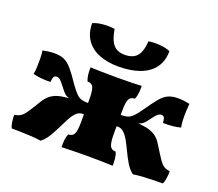

<svg xmlns="http://www.w3.org/2000/svg" viewBox="-119 -873 1192 1049"><g transform="rotate(20 477.0 -348.5)"><path d="M745 9Q721 -10 704 -38.5Q687 -67 673 -97Q659 -127 644.5 -153Q630 -179 613 -194.5Q596 -210 572 -207V-273Q595 -273 610.5 -277.5Q626 -282 641.5 -297Q657 -312 678 -343Q711 -391 733.5 -418Q756 -445 779.5 -455.5Q803 -466 836 -466Q856 -466 873.5 -463.5Q891 -461 904 -458Q902 -440 901 -413.5Q900 -387 901 -362Q902 -337 906 -321Q884 -315 858.5 -312.5Q833 -310 804 -311Q802 -338 796 -344Q790 -350 781 -350Q772 -350 762.5 -343Q753 -336 739 -317Q726 -299 716.5 -287.5Q707 -276 696.5 -270Q686 -264 670 -260L657 -264Q695 -262 724.5 -256.5Q754 -251 777.5 -236Q801 -221 820 -188Q849 -141 865 -117.5Q881 -94 895 -86Q909 -78 929 -75Q929 -55 926 -34Q923 -13 916 0Q901 0 870 0.5Q839 1 805 3Q771 5 745 9ZM209 9Q184 5 149.5 3Q115 1 84 0.5Q53 0 38 0Q31 -13 28 -34Q25 -55 25 -75Q46 -78 59.5 -86Q73 -94 89.5 -117.5Q106 -141 134 -188Q154 -221 177 -236Q200 -251 229.5 -256.5Q259 -262 297 -264L284 -260Q268 -264 258 -270Q248 -276 238.5 -287.5Q229 -299 215 -317Q201 -336 191.5 -343Q182 -350 173 -350Q164 -350 158 -344Q152 -338 150 -311Q122 -310 96 -312.5Q70 -315 48 -321Q52 -337 53 -362Q54 -387 53.5 -413.5Q53 -440 50 -458Q64 -461 81 -463.5Q98 -466 118 -466Q152 -466 175 -455.5Q198 -445 221 -418Q244 -391 276 -343Q298 -312 313 -297Q328 -282 344 -277.5Q360 -273 382 -273V-207Q358 -210 341 -194.5Q324 -179 310 -153Q296 -127 281.5 -97Q267 -67 250 -38.5Q233 -10 209 9ZM328 3Q328 -22 330 -40.5Q332 -59 339 -75Q364 -75 373 -94Q382 -113 382 -162V-296Q382 -346 373 -364.5Q364 -383 339 -383Q332 -400 330 -418Q328 -436 328 -461Q351 -460 392.5 -459Q434 -458 477 -458Q520 -458 562 -459Q604 -460 626 -461Q626 -436 624 -418Q622 -400 615 -383Q590 -383 581 -364.5Q572 -346 572 -296V-162Q572 -113 581 -94Q590 -75 615 -75Q622 -59 624 -40.5Q626 -22 626 3Q604 2 562 1Q520 0 477 0Q434 0 392.5 1Q351 2 328 3ZM469 -517Q404 -517 355.5 -536.5Q307 -556 280.5 -595Q254 -634 254 -691Q278 -702 314 -705Q350 -708 380 -703Q390 -642 413 -615.5Q436 -589 479 -589Q527 -589 550 -615.5Q573 -642 577 -703Q607 -708 643.5 -705Q680 -702 703 -691Q703 -634 674.5 -595Q646 -556 593.5 -536.5Q541 -517 469 -517Z"/></g></svg>

Font: Vollkorn Black
Style: Regular
Weight: 900
Designer: Friedrich Althausen
Foundry: Friedrich Althausen
Version: Version 5.000